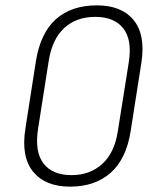

<svg xmlns="http://www.w3.org/2000/svg" viewBox="-20 -686 578 717"><path d="M242 11Q149 11 103.5 -45Q58 -101 75 -207L114 -457Q131 -563 189 -614.5Q247 -666 342 -666Q434 -666 479 -611Q524 -556 508 -452L468 -197Q452 -93 393.5 -41Q335 11 242 11ZM247 -32Q316 -32 362 -74Q408 -116 420 -196L461 -454Q474 -538 440 -580.5Q406 -623 336 -623Q265 -623 220 -581.5Q175 -540 162 -459L122 -204Q109 -119 142.5 -75.5Q176 -32 247 -32Z"/></svg>

Font: Sofia Sans Semi Condensed Light
Style: Italic
Weight: 300
Italic angle: -9°
Version: Version 4.100